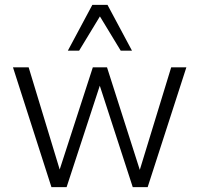

<svg xmlns="http://www.w3.org/2000/svg" viewBox="-20 -764 814 784"><path d="M190 0 33 -489H97L231 -48H216L359 -489H417L558 -48H544L679 -489H741L583 0H522L380 -437H395L252 0ZM257 -557 357 -744H419L519 -557H473L388 -697L303 -557Z"/></svg>

Font: Nunito Sans 10pt SemiCondensed Light
Style: Regular
Weight: 300
Width: 4
Designer: Vernon Adams
Foundry: Vernon Adams
Version: Version 3.101;gftools[0.9.27]